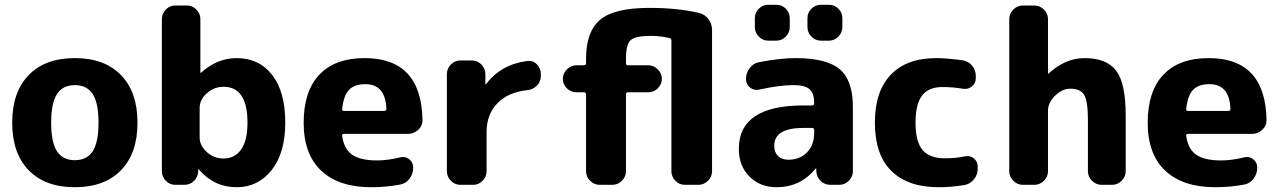

<svg xmlns="http://www.w3.org/2000/svg" viewBox="-20 -773 5353 803"><path d="M367.5 -380Q343 -417 293 -417Q243 -417 218.5 -380Q194 -343 194 -260Q194 -177 218.5 -140Q243 -103 293 -103Q343 -103 367.5 -140Q392 -177 392 -260Q392 -343 367.5 -380ZM486 -61Q417 10 293 10Q169 10 100 -61Q31 -132 31 -260Q31 -388 100 -459Q169 -530 293 -530Q417 -530 486 -459Q555 -388 555 -260Q555 -132 486 -61Z M815 -322V-198Q815 -164 845 -137Q875 -110 915 -110Q961 -110 988 -147Q1015 -184 1015 -260Q1015 -410 915 -410Q875 -410 845 -383Q815 -356 815 -322ZM713 0Q690 0 673.5 -17Q657 -34 657 -57V-693Q657 -716 673.5 -733Q690 -750 713 -750H762Q785 -750 801.5 -733Q818 -716 818 -693V-469Q818 -468 819 -468Q820 -468 821 -469Q888 -530 970 -530Q1063 -530 1118 -460Q1173 -390 1173 -260Q1173 -133 1116 -61.5Q1059 10 970 10Q875 10 812 -64L810 -66Q809 -66 809 -65V-57Q808 -33 791.5 -16.5Q775 0 751 0Z M1508 -421Q1463 -421 1440 -397.5Q1417 -374 1411 -317Q1411 -309 1418 -309H1587Q1596 -309 1596 -318Q1592 -421 1508 -421ZM1533 10Q1397 10 1323.5 -59Q1250 -128 1250 -260Q1250 -391 1315.5 -460.5Q1381 -530 1505 -530Q1743 -530 1747 -270Q1747 -246 1728.5 -229.5Q1710 -213 1686 -213H1419Q1409 -213 1411 -204Q1419 -149 1453.5 -125.5Q1488 -102 1557 -102Q1602 -102 1654 -115Q1675 -120 1691.5 -107Q1708 -94 1708 -73V-71Q1708 -46 1692.5 -25.5Q1677 -5 1653 -1Q1595 10 1533 10Z M1905 0Q1882 0 1865.5 -17Q1849 -34 1849 -57V-463Q1849 -486 1865.5 -503Q1882 -520 1905 -520H1954Q1977 -520 1993.5 -503Q2010 -486 2010 -463V-421Q2010 -420 2011 -420Q2013 -420 2013 -421Q2075 -504 2186 -518Q2209 -521 2225.5 -504Q2242 -487 2242 -463V-455Q2242 -432 2225.5 -415Q2209 -398 2185 -396Q2104 -387 2059.5 -340.5Q2015 -294 2015 -220V-57Q2015 -34 1998.5 -17Q1982 0 1959 0Z M2391 -387Q2368 -387 2351 -403.5Q2334 -420 2334 -443Q2334 -466 2351 -483Q2368 -500 2391 -500H2422Q2431 -500 2431 -509V-527Q2431 -641 2490 -690.5Q2549 -740 2696 -740Q2813 -740 2903 -719Q2928 -713 2943 -693Q2958 -673 2958 -647V-57Q2958 -34 2941 -17Q2924 0 2901 0H2844Q2821 0 2804.5 -17Q2788 -34 2788 -57V-604Q2788 -612 2780 -614Q2740 -623 2703 -623Q2637 -623 2617.5 -605Q2598 -587 2598 -528V-509Q2598 -500 2606 -500H2691Q2714 -500 2731 -483Q2748 -466 2748 -443Q2748 -420 2731 -403.5Q2714 -387 2691 -387H2606Q2598 -387 2598 -378V-57Q2598 -34 2581 -17Q2564 0 2541 0H2488Q2465 0 2448 -17Q2431 -34 2431 -57V-378Q2431 -387 2422 -387Z M3340 -238Q3218 -238 3218 -163Q3218 -136 3234 -120.5Q3250 -105 3277 -105Q3325 -105 3355 -135.5Q3385 -166 3385 -217V-229Q3385 -238 3376 -238ZM3228 10Q3159 10 3114.5 -34.5Q3070 -79 3070 -150Q3070 -332 3340 -332H3376Q3385 -332 3385 -340V-345Q3385 -383 3365.5 -400Q3346 -417 3300 -417Q3239 -417 3154 -398Q3133 -394 3116.5 -407Q3100 -420 3100 -441V-443Q3100 -468 3115.5 -488.5Q3131 -509 3155 -513Q3243 -530 3307 -530Q3438 -530 3492.5 -483Q3547 -436 3547 -327V-57Q3547 -34 3530 -17Q3513 0 3490 0H3453Q3429 0 3412 -16.5Q3395 -33 3394 -57V-68Q3394 -69 3393 -69Q3392 -69 3391 -68Q3328 10 3228 10ZM3413 -753H3447Q3470 -753 3486.5 -736.5Q3503 -720 3503 -697V-660Q3503 -637 3486.5 -620Q3470 -603 3447 -603H3413Q3390 -603 3373.5 -620Q3357 -637 3357 -660V-697Q3357 -720 3373.5 -736.5Q3390 -753 3413 -753ZM3193 -753H3227Q3250 -753 3266.5 -736.5Q3283 -720 3283 -697V-660Q3283 -637 3266.5 -620Q3250 -603 3227 -603H3193Q3170 -603 3153.5 -620Q3137 -637 3137 -660V-697Q3137 -720 3153.5 -736.5Q3170 -753 3193 -753Z M3906 10Q3777 10 3708 -58Q3639 -126 3639 -260Q3639 -391 3705.5 -460.5Q3772 -530 3896 -530Q3937 -530 4005 -521Q4030 -517 4045.5 -498.5Q4061 -480 4061 -455V-445Q4061 -424 4044 -411Q4027 -398 4006 -402Q3965 -409 3921 -409Q3864 -409 3836.5 -373.5Q3809 -338 3809 -260Q3809 -180 3838.5 -145.5Q3868 -111 3931 -111Q3978 -111 4015 -119Q4036 -124 4052.5 -111Q4069 -98 4069 -77V-67Q4069 -42 4053 -22.5Q4037 -3 4013 1Q3958 10 3906 10Z M4258 0Q4235 0 4218 -17Q4201 -34 4201 -57V-693Q4201 -716 4218 -733Q4235 -750 4258 -750H4306Q4329 -750 4346 -733Q4363 -716 4363 -693V-466Q4363 -465 4364 -465Q4365 -465 4366 -466Q4436 -530 4516 -530Q4608 -530 4648 -477.5Q4688 -425 4688 -290V-57Q4688 -34 4671 -17Q4654 0 4631 0H4587Q4564 0 4547 -17Q4530 -34 4530 -57V-270Q4530 -350 4514.5 -376Q4499 -402 4456 -402Q4422 -402 4392.5 -372.5Q4363 -343 4363 -310V-57Q4363 -34 4346 -17Q4329 0 4306 0Z M5038 -421Q4993 -421 4970 -397.5Q4947 -374 4941 -317Q4941 -309 4948 -309H5117Q5126 -309 5126 -318Q5122 -421 5038 -421ZM5063 10Q4927 10 4853.5 -59Q4780 -128 4780 -260Q4780 -391 4845.5 -460.5Q4911 -530 5035 -530Q5273 -530 5277 -270Q5277 -246 5258.5 -229.5Q5240 -213 5216 -213H4949Q4939 -213 4941 -204Q4949 -149 4983.5 -125.5Q5018 -102 5087 -102Q5132 -102 5184 -115Q5205 -120 5221.5 -107Q5238 -94 5238 -73V-71Q5238 -46 5222.5 -25.5Q5207 -5 5183 -1Q5125 10 5063 10Z"/></svg>

Font: Rounded Mplus 1c ExtraBold
Style: Regular
Weight: 800
Version: Version 1.059.20150529